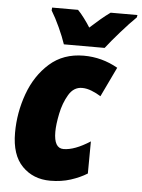

<svg xmlns="http://www.w3.org/2000/svg" viewBox="-54 -809 640 863"><g transform="rotate(5 265.5 -378.0)"><path d="M397 -606Q420 -636 459.5 -681Q499 -726 529 -755L531 -766H410Q389 -751 366.5 -732Q344 -713 320 -691Q309 -709 292.5 -731Q276 -753 263 -766H146L145 -753Q164 -722 183 -680.5Q202 -639 213 -606ZM371 -37 372 -182Q302 -137 252 -137Q209 -137 209 -211Q209 -244 219 -293Q229 -342 251.5 -380Q274 -418 312 -418Q333 -418 355.5 -409Q378 -400 397 -388L461 -522Q389 -563 307 -563Q215 -563 153 -508Q91 -453 60 -367.5Q29 -282 29 -191Q29 -91 78.5 -40.5Q128 10 205 10Q255 10 297 -3.5Q339 -17 371 -37Z"/></g></svg>

Font: Noto Sans Display SemiCondensed Black
Style: Italic
Weight: 900
Width: 4
Designer: Monotype Design team
Foundry: Monotype Imaging Inc.
Version: 1.000